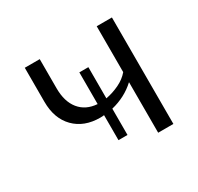

<svg xmlns="http://www.w3.org/2000/svg" viewBox="-99 -529 665 645"><g transform="rotate(-30 233.0 -206.5)"><path d="M403 -413V0H344V-196Q305 -160 251 -147V-45H216V-142Q211 -141 201 -141Q139 -141 102 -178.5Q65 -216 65 -281V-413H123V-300Q123 -248 147.5 -218Q172 -188 216 -185V-308H251V-187Q278 -192 303 -204Q328 -216 344 -235V-413Z"/></g></svg>

Font: Ysabeau Semilight
Style: Regular
Weight: 300
Designer: Christian Thalmann (Catharsis Fonts)
Version: Version 0.003